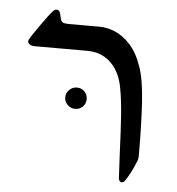

<svg xmlns="http://www.w3.org/2000/svg" viewBox="-45 -570 587 635"><g transform="rotate(5 249.0 -253.0)"><path d="M231 -400.9H56.6Q46.4 -400.9 39.8 -405Q33.2 -409.2 33.2 -415.5Q33.2 -419.9 36.1 -423.3Q41 -433.1 68.1 -471.4Q95.2 -509.8 106 -521.5Q107.9 -523.9 111.6 -525.9Q115.2 -527.8 118.2 -527.8Q127 -527.8 130.4 -516.1Q131.3 -512.7 133.8 -501.2Q136.2 -489.7 142.6 -486.8Q148.9 -483.9 162.6 -483.9H264.2Q289.1 -483.9 315.4 -473.1Q341.8 -462.4 366.2 -436Q390.6 -409.7 405.8 -365.7Q421.4 -322.3 426 -245.4Q430.7 -168.5 430.7 -73.7Q430.7 -67.4 430.2 -62.5Q429.7 -57.6 427.7 -52.7Q410.6 -9.8 392.1 16.6Q386.7 22.5 381.3 22.5Q377.9 22.5 375.2 19.3Q372.6 16.1 371.6 10.7Q370.6 -0.5 367.2 -75.7Q364.3 -147 360.8 -196.3Q357.4 -245.6 350.1 -286.1Q340.8 -340.3 309.3 -370.6Q277.8 -400.9 231 -400.9ZM207.5 -206.1Q192.9 -206.1 182.1 -216.6Q171.4 -227.1 171.4 -241.2Q171.4 -255.9 182.1 -266.4Q192.9 -276.9 207.5 -276.9Q222.7 -276.9 232.7 -266.6Q242.7 -256.3 242.7 -241.2Q242.7 -226.6 232.4 -216.3Q222.2 -206.1 207.5 -206.1Z"/></g></svg>

Font: David Libre
Style: Regular
Weight: 400
Version: Version 1.000